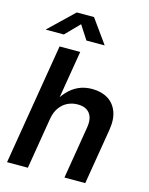

<svg xmlns="http://www.w3.org/2000/svg" viewBox="-137 -1029 863 1114"><g transform="rotate(15 295.0 -472.0)"><path d="M191.9 -304.2 141.6 0H16.6L137.2 -727.5H261.2L206.1 -396H185.5Q209.5 -442.9 238.8 -474.4Q268.1 -505.9 304.2 -522Q340.3 -538.1 384.8 -538.1Q439.9 -538.1 479 -514.4Q518.1 -490.7 535.4 -445.1Q552.7 -399.4 541.5 -333L486.3 0H361.3L413.1 -313.5Q422.4 -370.1 399.4 -399.9Q376.5 -429.7 326.7 -429.7Q293.9 -429.7 265.9 -416Q237.8 -402.3 218.3 -374.5Q198.7 -346.7 191.9 -304.2ZM143.1 -800.8H35.6V-802.7L182.6 -943.8H286.1L387.2 -802.7V-800.8H278.8L224.6 -884.3Z"/></g></svg>

Font: Inter 24pt SemiBold
Style: Italic
Weight: 600
Italic angle: -9.3988°
Designer: Rasmus Andersson
Foundry: rsms
Version: Version 4.001;git-66647c0bb